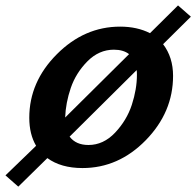

<svg xmlns="http://www.w3.org/2000/svg" viewBox="-77 -613 731 716"><path d="M634.8 -550.8 586.9 -592.8 482.4 -489.3C450.5 -505.5 413.4 -513.7 371.1 -513.7C281.9 -513.7 203.1 -479.3 134.8 -410.6C66.4 -342 32.2 -263 32.2 -173.8C32.2 -132.8 40.7 -98 57.6 -69.3L-56.6 41L-8.8 83L99.6 -23.4C133.5 1.3 177.1 13.7 230.5 13.7C320.3 13.7 399.1 -21 466.8 -90.3C534.5 -159.7 568.4 -239.6 568.4 -330.1C568.4 -376.3 556 -415.7 531.2 -448.2ZM404.3 -411.1 166 -174.8C167.3 -211.3 174.3 -248 187 -285.2C199.7 -322.3 220.4 -355.3 249 -384.3C277.7 -413.2 310.5 -427.7 347.7 -427.7C371.1 -427.7 390 -422.2 404.3 -411.1ZM433.6 -334C433.6 -298.2 427.2 -260.9 414.6 -222.2C401.9 -183.4 381 -148.8 352.1 -118.2C323.1 -87.6 290 -72.3 252.9 -72.3C221.7 -72.3 198.2 -82.7 182.6 -103.5L432.6 -351.6C433.3 -347.7 433.6 -341.8 433.6 -334Z"/></svg>

Font: FreeUniversal
Style: BoldItalic
Weight: 700
Italic angle: -11°
Version: Version 1.001